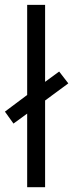

<svg xmlns="http://www.w3.org/2000/svg" viewBox="-40 -780 304 800"><path d="M73.2 0V-306.6L16.1 -265.1L-19.5 -314.9L73.2 -384.3V-759.8H147.9V-439L206.5 -481.9L244.6 -432.6L147.9 -361.3V0Z"/></svg>

Font: Open Sans Condensed
Style: Regular
Weight: 400
Width: 3
Designer: Monotype Design Team
Foundry: Monotype Imaging Inc.
Version: Version 3.000